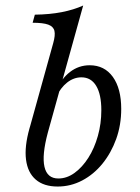

<svg xmlns="http://www.w3.org/2000/svg" viewBox="-20 -661 505 692"><path d="M187.9 11.3Q137.9 11.3 108.9 -13.7Q79.8 -38.7 73.8 -85.5Q67.7 -132.3 86.3 -198.4L88.7 -206.5H158.9L152.4 -183.1Q130.6 -101.6 140.3 -59.7Q150 -17.7 190.3 -17.7Q221 -17.7 248.8 -37.9Q276.6 -58.1 298.4 -92.3Q320.2 -126.6 332.7 -171Q345.2 -215.3 345.2 -263.7Q345.2 -321 326.6 -351.6Q308.1 -382.3 273.4 -382.3Q246 -382.3 222.2 -363.7Q198.4 -345.2 181.5 -309.7L182.3 -333.9Q200.8 -377.4 232.3 -401.6Q263.7 -425.8 303.2 -425.8Q356.5 -425.8 386.7 -383.9Q416.9 -341.9 416.9 -268.5Q416.9 -210.5 398.8 -160.1Q380.6 -109.7 349.2 -71Q317.7 -32.3 276.2 -10.5Q234.7 11.3 187.9 11.3ZM88.7 -206.5 171.8 -505.6Q179.8 -533.9 176.2 -549.6Q172.6 -565.3 154 -572.2Q135.5 -579 97.6 -579L105.6 -608.1Q159.7 -608.9 202.8 -617.3Q246 -625.8 279.8 -641.1L158.9 -206.5Z"/></svg>

Font: Playfair 5pt SemiExpanded Light Light
Style: Italic
Weight: 300
Italic angle: -15.6°
Version: Version 2.203